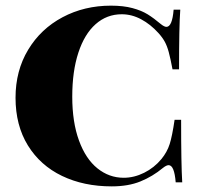

<svg xmlns="http://www.w3.org/2000/svg" viewBox="-20 -642 707 676"><path d="M546.4 -557.1Q558.6 -547.4 565.9 -547.4Q586.4 -547.4 591.3 -607.9H614.7Q610.4 -550.3 610.4 -397.9H587.4Q580.1 -436.5 574.2 -458.3Q568.4 -480 560.1 -495.1Q551.8 -510.3 537.6 -525.9Q509.8 -556.6 476.8 -574.2Q443.8 -591.8 408.7 -591.8Q356 -591.8 316.7 -556.9Q277.3 -522 255.9 -456.5Q234.4 -391.1 234.4 -301.8Q234.4 -211.9 258.1 -147.2Q281.7 -82.5 323 -49.3Q364.3 -16.1 415.5 -16.1Q452.1 -16.1 487.5 -33.7Q522.9 -51.3 548.3 -82Q568.4 -106.4 577.4 -134.8Q586.4 -163.1 594.7 -220.2H617.7Q617.7 -62.5 621.6 0H598.6Q593.8 -60.5 573.7 -60.5Q565.9 -60.5 553.7 -50.8Q517.1 -20.5 474.4 -3.2Q431.6 14.2 373.5 14.2Q274.9 14.2 198.2 -22.7Q121.6 -59.6 78.1 -130.1Q34.7 -200.7 34.7 -297.9Q34.7 -393.1 79.1 -466.8Q123.5 -540.5 200.2 -581.3Q276.9 -622.1 370.6 -622.1Q414.6 -622.1 446.3 -613.5Q478 -605 499.8 -591.6Q521.5 -578.1 546.4 -557.1Z"/></svg>

Font: TypoPRO Playfair Display SC
Style: Regular
Weight: 900
Designer: Claus Eggers Sørensen
Foundry: Claus Eggers Sørensen
Version: Version 1.004;PS 001.004;hotconv 1.0.70;makeotf.lib2.5.58329